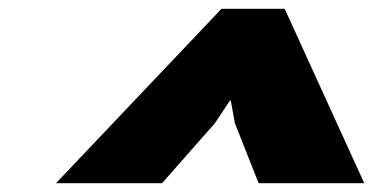

<svg xmlns="http://www.w3.org/2000/svg" viewBox="-20 -830 886 435"><path d="M625 -810.1 805.2 -415H565.9L512.2 -550.8L502.9 -602.1H501L466.8 -550.8L347.2 -415H106.9L481.9 -810.1Z"/></svg>

Font: Sinkin Sans 900 X Black Italic
Style: Regular
Weight: 950
Italic angle: -112°
Designer: Keith Bates
Foundry: K-Type
Version: Sinkin Sans (version 1.0)  by Keith Bates   •   © 2014   www